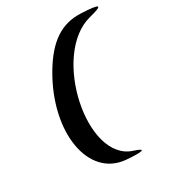

<svg xmlns="http://www.w3.org/2000/svg" viewBox="-217 -969 1103 1202"><g transform="rotate(-30 334.0 -368.5)"><path d="M220 -618C21 -283 81 75 341 97C463 107 491 97 409 71C119 -19 266 -708 592 -790C705 -818 693 -832 553 -838C417 -844 315 -777 220 -618Z"/></g></svg>

Font: Venom Sans
Style: Obl
Weight: 400
Version: Version 1.001